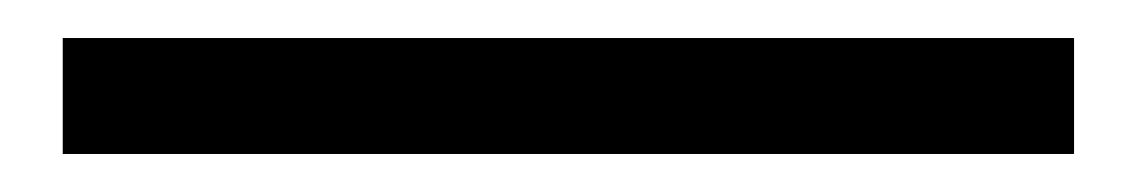

<svg xmlns="http://www.w3.org/2000/svg" viewBox="-20 -27 599 101"><path d="M13 54H545V-7H13Z"/></svg>

Font: Spoqa Han Sans Neo Regular
Style: Regular
Weight: 400
Designer: [Spoqa Han Sans Neo] Dong-huui Kim  Younghwa Kang  Yujin Lee  [Noto Sans] Ryoko NISHIZUKA  (kana & ideographs); Paul D. 
Foundry: Spoqa (http://www.spoqa-han-sans.com)
Version: Version 1.000